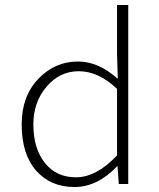

<svg xmlns="http://www.w3.org/2000/svg" viewBox="-20 -739 640 771"><path d="M279 12Q183 12 125 -54Q67 -120 67 -239Q67 -352 133.5 -422Q200 -492 293 -492Q375 -492 451 -424H453L450 -521V-719H495V0H457L452 -71H450Q371 12 279 12ZM285 -27Q367 -27 450 -115V-382Q376 -453 296 -453Q220 -453 167 -391Q114 -329 114 -239Q114 -143 160 -85Q206 -27 285 -27Z"/></svg>

Font: TypoPRO Source Code Pro
Style: Regular
Weight: 300
Monospace: yes
Designer: Paul D. Hunt, Teo Tuominen
Foundry: Adobe Systems Incorporated
Version: Version 2.010;PS 1.0;hotconv 1.0.84;makeotf.lib2.5.63406